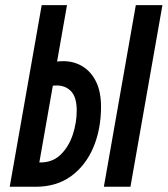

<svg xmlns="http://www.w3.org/2000/svg" viewBox="-20 -713 640 733"><path d="M36.1 0 53.7 -93.8 132.8 -92.8Q180.2 -92.3 211.2 -122.3Q242.2 -152.3 257.6 -198.2Q272.9 -244.1 272.9 -291.5Q272.9 -340.8 252 -363.8Q231 -386.7 195.8 -386.7Q180.2 -386.7 164.3 -384Q148.4 -381.3 132.8 -377.4L173.3 -470.2Q181.6 -474.1 191.7 -476.8Q201.7 -479.5 221.2 -479.5Q262.2 -479.5 294.9 -459.7Q327.6 -439.9 346.7 -401.4Q365.7 -362.8 365.7 -305.2Q365.7 -219.7 336.4 -150.4Q307.1 -81.1 251.5 -40.5Q195.8 0 116.2 0ZM17.1 0 139.2 -693.4H235.8L120.1 -35.6L113.8 0ZM376.5 0 498.5 -693.4H600.1L478 0Z"/></svg>

Font: Cascadia Code PL
Style: Italic
Weight: 400
Italic angle: -10°
Monospace: yes
Designer: Aaron Bell
Foundry: Saja Typeworks
Version: Version 2404.023